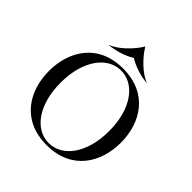

<svg xmlns="http://www.w3.org/2000/svg" viewBox="-203 -896 1051 1051"><g transform="rotate(45 322.0 -371.0)"><path d="M321.5 10.5C515.5 10.5 600 -133.5 600 -286C600 -439 515.5 -582.5 321.5 -582.5C127.5 -582.5 43.5 -439 43.5 -286C43.5 -133.5 127.5 10.5 321.5 10.5ZM134 -286C134 -459 217 -567 321.5 -567C426 -567 509.5 -459 509.5 -286C509.5 -113 426 -5.5 321.5 -5.5C217 -5.5 134 -113 134 -286ZM323 -664.5H321C289 -643.5 229.5 -622 177.5 -618L175.5 -619C227.5 -638 289.5 -699.5 321 -752H323C354 -699.5 416 -638 468 -619L466 -618C414 -622 354.5 -643.5 323 -664.5Z"/></g></svg>

Font: Beautique Display
Style: Regular
Weight: 400
Designer: Nhat-Quang Ngo
Version: Version 1.100;Glyphs 3.2.3 (3260)